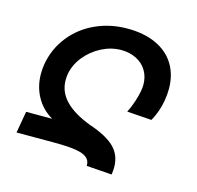

<svg xmlns="http://www.w3.org/2000/svg" viewBox="-88 -650 777 757"><g transform="rotate(15 300.0 -272.0)"><path d="M182 -49H25.5L41 -137.5H147.5Q105 -162 81.8 -204Q58.5 -246 58.5 -298Q58.5 -319.5 62 -339Q73.5 -403 113 -453Q152.5 -503 212.5 -530.5Q272.5 -558 343.5 -558Q411 -558 460.2 -535.2Q509.5 -512.5 535.5 -470Q561.5 -427.5 561.5 -370Q561.5 -346.5 557 -321Q549.5 -276 526.5 -234.5L426 -241.5Q437 -263 445.5 -288.8Q454 -314.5 457.5 -334.5Q460 -349.5 460 -360Q460 -392.5 445 -417.5Q430 -442.5 402.8 -456.2Q375.5 -470 340.5 -470Q300 -470 261 -450Q222 -430 195 -396.5Q168 -363 161 -324Q159 -312.5 159 -299Q159 -251 193.8 -215Q228.5 -179 297 -153Q368.5 -129 400.8 -97.2Q433 -65.5 433 -15.5Q433 -3.5 430.5 14L327 6.5Q328 -14.5 313.2 -26.8Q298.5 -39 266.5 -44Q234.5 -49 182 -49Z"/></g></svg>

Font: JuliaMono Medium
Style: Italic
Weight: 500
Italic angle: -9°
Monospace: yes
Designer: cormullion
Foundry: corm
Version: Version 0.054; ttfautohint (v1.8.4)